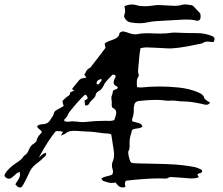

<svg xmlns="http://www.w3.org/2000/svg" viewBox="-55 -841 998 861"><path d="M453.6 -435.5Q455.1 -437.5 458.5 -438.5L464.4 -440.4Q472.2 -442.9 473.1 -448.2L472.2 -449.7L471.2 -451.7Q470.2 -453.6 468.8 -454.1Q454.6 -458.5 454.6 -470.7Q454.6 -474.1 455.6 -478.5L457 -483.4L459.5 -487.8Q462.4 -494.1 463.4 -497.6V-499.5Q463.4 -506.3 451.2 -506.3H449.7L439 -495.1L427.7 -483.4Q415 -469.7 409.7 -457.5Q402.3 -439.9 386.7 -431.6Q375 -425.8 373.5 -413.1Q372.6 -408.7 368.2 -403.3L363.8 -398.4L359.4 -394.5Q347.7 -383.3 344.2 -375.5Q341.8 -371.1 337.9 -369.1Q335.4 -368.2 332.5 -368.2Q329.6 -368.2 326.2 -369.1L324.2 -390.6Q335.9 -396 337.4 -398.4Q337.9 -398.9 337.9 -400.4Q337.9 -403.3 335.4 -409.2L333 -412.6L330.6 -415.5H326.7Q324.7 -415 324.2 -414.6Q296.4 -389.2 256.8 -339.4Q254.4 -335.9 251.5 -330.6L247.1 -321.8Q241.2 -311 233.9 -305.7Q232.9 -305.2 232.9 -302.7L233.4 -300.3V-297.9L237.8 -296.9L242.7 -295.9Q247.1 -294.9 250 -294.9H252Q260.3 -296.9 270.5 -296.9Q274.4 -296.9 278.8 -296.4L292.5 -295.4L305.7 -293.9Q310.1 -293.5 314.9 -293.5Q319.8 -293.5 325.2 -293.9Q372.6 -299.3 417 -299.3Q427.2 -299.3 437.5 -298.8Q441.4 -298.8 447.8 -299.8L452.6 -301.3L457.5 -302.2L459.5 -309.1L461.9 -315.4Q464.4 -322.8 465.3 -327.6Q466.3 -331.5 466.3 -335.4Q466.3 -350.1 453.1 -355.5Q450.2 -356.4 448.2 -359.9Q446.3 -362.8 446.3 -365.7L445.8 -372.6L446.3 -379.4Q446.3 -387.7 445.3 -392.6Q444.3 -397 444.3 -400.9Q444.3 -408.2 447.3 -414.6Q448.7 -417.5 449.7 -422.9L451.2 -431.6L452.1 -433.6ZM378.4 -470.7 377.9 -467.8 378.9 -465.3Q380.4 -462.9 385.7 -462.9H387.7L395 -472.7L402.3 -483.4L400.4 -484.4L398.9 -485.4Q397 -486.3 396.5 -486.3Q379.9 -481.4 378.4 -470.7ZM28.3 -67.9Q23.4 -66.4 21 -64.5Q16.1 -61 10.3 -55.2L0 -45.9Q-7.3 -39.6 -14.6 -39.6Q-18.1 -39.6 -22 -41Q-34.7 -46.9 -34.7 -54.7Q-34.7 -58.1 -32.2 -62Q-17.1 -87.4 19.5 -111.3Q38.1 -123 47.4 -134.8L48.8 -137.2L50.3 -139.2Q51.8 -142.1 53.7 -143.1Q62.5 -147.9 67.9 -156.2Q71.3 -161.6 75.7 -172.4Q83 -189.5 98.6 -198.2Q102.5 -200.7 105.5 -204.1Q108.9 -207.5 109.4 -210.4Q110.4 -220.2 117.7 -230.5L124.5 -238.8L132.3 -247.1Q132.3 -251.5 128.9 -255.4L125 -258.8L121.1 -261.7Q112.3 -268.1 112.3 -273.9Q112.3 -275.4 112.8 -276.9Q117.7 -280.8 125.5 -282.7L132.8 -283.7L139.6 -284.2Q159.7 -286.1 168.5 -300.3L173.8 -308.6L179.2 -316.4Q185.5 -326.2 187 -334Q188 -342.3 201.7 -349.1Q208 -352.1 215.8 -356.9L230.5 -365.7L227.5 -376.5Q225.6 -382.8 224.6 -387.7L235.4 -398.4Q242.2 -405.3 248 -408.7Q259.3 -415 259.3 -422.4Q259.3 -423.3 258.8 -424.3V-424.8Q258.8 -425.8 261.2 -427.2Q263.7 -428.7 266.6 -430.2L272 -432.1L278.8 -434.1Q270 -439.5 269.5 -439.9V-444.3L300.3 -481.9Q307.6 -490.2 318.8 -490.2Q321.3 -490.2 325.2 -491.7L328.6 -492.7L333 -494.1L327.6 -500L322.8 -505.9Q325.2 -508.8 328.1 -514.2L332.5 -522.9Q338.9 -533.2 349.6 -537.1L383.3 -580.6L400.4 -603L418 -626.5Q417.5 -628.9 416.5 -634.8L415.5 -640.1L414.6 -646Q421.4 -651.4 431.2 -655.8Q437.5 -658.2 450.2 -662.6Q477.5 -671.4 480 -689Q480 -690.9 481 -692.4Q482.4 -694.8 483.9 -695.3L486.8 -697.3L490.7 -698.7Q493.7 -700.2 496.1 -700.2H497.6Q512.2 -697.3 527.3 -691.4Q539.6 -687 550.8 -687Q558.1 -687 564.5 -688.5Q578.6 -691.9 604 -691.9H615.7L640.6 -690.9L665 -690.4Q693.4 -690.4 714.8 -694.3Q718.8 -694.8 723.6 -694.8H736.3L743.7 -694.3L787.1 -692.9L830.6 -692.4Q862.8 -692.4 895.5 -679.7Q907.2 -674.8 907.2 -666Q907.2 -660.2 902.3 -652.3L894 -652.8L884.8 -653.8L877 -654.3H869.1Q860.8 -653.3 855 -648.4Q853.5 -647.5 851.1 -646.5L846.7 -645.5L814 -638.7L781.2 -632.3Q743.7 -625.5 714.4 -624H696.8L679.2 -625L640.6 -627L602.1 -628.4H599.6Q595.2 -628.4 589.4 -627.4L582.5 -626.5L575.2 -625L572.8 -611.3L570.8 -598.1L564 -523.4L564.9 -516.6L565.9 -509.3L566.9 -506.8L567.4 -504.4Q567.9 -502.9 567.9 -502Q567.9 -500.5 566.9 -500Q559.6 -489.7 558.6 -476.1V-463.4L559.6 -450.2L568.8 -449.2Q574.2 -448.7 578.1 -448.7Q618.2 -453.1 659.7 -453.1Q701.7 -453.1 744.6 -448.7Q793.9 -443.8 833 -427.2Q858.9 -416.5 860.8 -401.9Q860.8 -399.9 862.8 -397.9Q864.3 -396 867.2 -394L876.5 -387.2L887.2 -380.4Q879.9 -371.1 869.6 -371.1Q867.7 -371.1 865.7 -371.6L858.4 -373L850.6 -375Q799.3 -386.2 768.6 -386.2Q752.4 -386.2 736.3 -388.7Q727.1 -390.1 718.3 -390.1Q713.4 -390.1 708 -389.6Q705.1 -389.2 701.7 -389.2Q692.9 -389.2 679.2 -391.1Q663.6 -393.1 643.6 -393.1Q611.3 -393.1 567.9 -388.2Q550.8 -386.2 547.4 -371.6L545.4 -361.8Q544.9 -357.9 544.9 -355V-345.2Q544.9 -325.2 537.6 -307.6V-303.2L538.1 -297.4Q542.5 -294.9 550.8 -293.5L557.6 -291.5L564.5 -290Q580.6 -285.6 584 -273.9Q578.6 -267.1 561.5 -265.1L548.8 -263.2Q541.5 -261.2 537.1 -257.8L533.2 -242.7L528.8 -227.5Q525.9 -212.9 525.9 -201.7V-195.8Q526.4 -191.9 526.4 -188Q526.4 -172.9 521.5 -164.1Q520 -161.6 520 -157.7Q520 -155.8 520.5 -153.3L521 -147.9L522 -142.6L523.9 -133.8L526.4 -125.5Q528.8 -115.7 532.7 -112.8Q536.6 -109.4 548.8 -108.9L578.1 -107.9L606.9 -107.4L646 -106.4L685.5 -105.5Q731.4 -104 764.2 -100.1Q795.9 -96.2 817.9 -91.8Q829.6 -89.4 846.2 -81.1Q851.6 -78.1 851.6 -74.2V-72.8Q851.1 -67.9 844.2 -64.9L839.8 -64L835.4 -62.5L833 -61L830.1 -58.6L835.9 -47.9L834 -45.9Q833 -44.9 832 -44.4Q821.8 -41 808.6 -41H796.9L784.7 -42L754.4 -44.4L723.6 -46.4L716.8 -46.9H710Q702.1 -46.4 696.8 -42Q694.8 -40.5 689 -40.5H678.7Q669.4 -41 659.2 -41Q599.1 -41 510.7 -30.8Q505.4 -25.9 505.4 -18.6V-16.6L506.3 -9.8L507.3 -2.4Q500.5 -0.5 495.1 -0.5Q486.3 -0.5 479.5 -4.9Q475.1 -7.8 470.7 -13.2L462.9 -22.9Q455.1 -20.5 446.3 -20.5Q440.4 -20.5 434.6 -21.5L421.4 -25.4L408.7 -29.3Q406.2 -30.3 403.8 -33.7L401.9 -36.6L399.4 -39.6Q406.7 -46.4 423.3 -50.3L436.5 -53.7Q443.8 -55.7 448.7 -58.6Q451.7 -65.4 451.7 -71.8Q451.7 -77.1 449.7 -82.5Q446.8 -90.8 446.8 -99.1Q446.8 -109.4 451.2 -119.1Q456.5 -131.3 456.5 -147.5V-152.3L454.6 -168.9L452.1 -185.5L448.2 -211.4L443.8 -238.3Q438 -241.2 428.2 -242.2L419.9 -242.7L411.1 -243.2L367.2 -249L354.5 -250L319.3 -252L298.8 -253.4L277.8 -254.4Q252 -254.4 240.2 -243.7Q237.8 -241.2 231.4 -238.3L225.1 -235.8L217.8 -232.9L220.7 -237.8L223.1 -242.2Q225.6 -246.6 227.5 -249.5Q221.2 -252.4 211.9 -252.9H195.3Q161.1 -212.4 119.1 -134.3Q122.1 -136.2 126 -140.1L132.8 -146.5Q141.1 -153.8 150.4 -155.8Q151.9 -152.8 151.9 -150.4Q151.9 -147.9 150.9 -145.5Q149.4 -142.1 144.5 -137.7Q123.5 -117.7 110.4 -108.4Q88.4 -92.3 78.6 -71.8L66.9 -46.9L54.7 -22.9Q50.3 -13.7 45.4 -6.8Q40.5 0 34.7 0Q29.8 0 23.9 -3.9Q21.5 -5.4 19 -8.8L13.7 -14.6L18.6 -22.5L23.4 -29.8Q34.7 -45.9 34.7 -57.6Q34.7 -61.5 33.2 -64.9V-65.4Q33.2 -66.4 34.2 -67.9L36.6 -70.8ZM570.8 -736.8Q552.7 -736.8 531 -740.5Q509.3 -744.1 501 -768.1Q506.3 -785.6 506.3 -791.5Q506.3 -795.9 502.9 -813Q519.5 -820.8 536.1 -820.8Q546.4 -820.8 557.1 -817.9Q572.3 -813 593.3 -813Q611.8 -813 633.8 -816.4Q644 -818.4 656.7 -818.4L728.5 -814.9Q748.5 -814.9 764.2 -820.3Q768.6 -821.3 773.9 -821.3Q780.3 -821.3 803.7 -817.9Q808.1 -817.4 814 -811.5Q832 -793 843.3 -780.3Q844.7 -772.9 844.7 -767.6Q844.7 -748 829.6 -748Q825.2 -748 819.3 -750Q805.7 -753.4 782.7 -753.4L762.7 -752.9Q703.1 -749 643.6 -746.1Q622.6 -744.6 606.7 -740.7Q590.8 -736.8 570.8 -736.8Z"/></svg>

Font: Kurland
Style: Regular
Weight: 400
Designer: GGBot
Version: 0.22